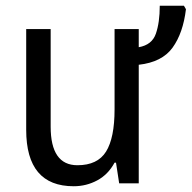

<svg xmlns="http://www.w3.org/2000/svg" viewBox="-20 -637 666 667"><path d="M535 -617Q535 -559 521.5 -520Q508 -481 462 -473V-536H378V-257Q378 -158 348.5 -110.5Q319 -63 249 -63Q156 -63 156 -197V-536H71V-186Q71 10 236 10Q280 10 318 -10.5Q356 -31 378 -72H383L394 0H462V-412Q543 -421 579.5 -471.5Q616 -522 626 -605L619 -617Z"/></svg>

Font: Noto Sans UI SemiCondensed
Style: Regular
Weight: 400
Width: 4
Designer: Monotype Design Team
Foundry: Monotype Imaging Inc.
Version: 1.001